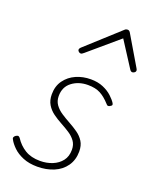

<svg xmlns="http://www.w3.org/2000/svg" viewBox="-157 -923 821 1028"><g transform="rotate(20 254.0 -408.5)"><path d="M184 19Q137 19 102 4.5Q67 -10 45 -31.5Q23 -53 13 -72Q8 -79 10 -85Q12 -91 19 -96Q27 -101 32 -101Q37 -101 43 -94Q66 -58 101 -36.5Q136 -15 187 -15Q225 -15 257 -28Q289 -41 308.5 -66Q328 -91 328 -129Q328 -158 313.5 -178Q299 -198 276 -213Q253 -228 227 -242Q201 -256 177.5 -273Q154 -290 139.5 -314Q125 -338 125 -372Q125 -419 149 -452Q173 -485 211.5 -502Q250 -519 295 -519Q335 -519 365.5 -506Q396 -493 416.5 -474Q437 -455 447 -439Q451 -432 449.5 -428Q448 -424 440 -420Q435 -416 429 -416.5Q423 -417 418 -424Q390 -455 362 -470Q334 -485 291 -485Q238 -485 200.5 -456.5Q163 -428 163 -376Q163 -348 177.5 -327.5Q192 -307 215.5 -291.5Q239 -276 265.5 -261.5Q292 -247 315.5 -230.5Q339 -214 353.5 -191Q368 -168 368 -134Q368 -86 343.5 -51Q319 -16 277 1.5Q235 19 184 19ZM195 -630Q189 -630 183.5 -635Q178 -640 178 -645Q178 -649 179.5 -652Q181 -655 185 -659L371 -828Q376 -833 380 -834.5Q384 -836 388 -836Q392 -836 395.5 -834.5Q399 -833 403 -828L503 -659Q505 -656 506.5 -652.5Q508 -649 508 -647Q508 -639 501.5 -634.5Q495 -630 489 -630Q486 -630 482.5 -632Q479 -634 476 -638L382 -784L212 -639Q206 -634 202.5 -632Q199 -630 195 -630Z"/></g></svg>

Font: Playwrite AU QLD Thin
Style: Regular
Weight: 250
Designer: Veronika Burian, José Scaglione
Foundry: TypeTogether
Version: Version 1.002